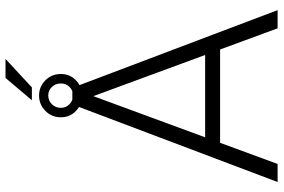

<svg xmlns="http://www.w3.org/2000/svg" viewBox="-178 -804 982 665"><g transform="rotate(-90 312.5 -471.0)"><path d="M547.4 0 474.1 -199.2H150.9L77.6 0H15.1L283.7 -710.9H341.3L610.4 0ZM169.9 -251H455.1L312.5 -638.2ZM298.3 -851.1 375.5 -942.4H441.4L342.8 -851.1ZM239.3 -750.5Q239.3 -782.7 261.5 -804.4Q283.7 -826.2 314.9 -826.2Q345.2 -826.2 367.2 -804.4Q389.2 -782.7 389.2 -750.5Q389.2 -719.2 367.2 -698.2Q345.2 -677.2 314.9 -677.2Q283.7 -677.2 261.5 -698.2Q239.3 -719.2 239.3 -750.5ZM272 -750.5Q272 -732.9 284.7 -720.7Q297.4 -708.5 314.9 -708.5Q332 -708.5 344.2 -720.5Q356.4 -732.4 356.4 -750.5Q356.4 -769.5 344.2 -782Q332 -794.4 314.9 -794.4Q297.4 -794.4 284.7 -782Q272 -769.5 272 -750.5Z"/></g></svg>

Font: Vazirmatn UI FD ExtraLight
Style: Regular
Weight: 200
Designer: Saber Rastikerdar
Foundry: Saber Rastikerdar
Version: Version 33.003